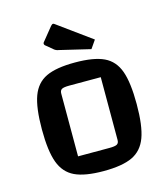

<svg xmlns="http://www.w3.org/2000/svg" viewBox="-108 -796 779 892"><g transform="rotate(-15 281.0 -350.0)"><path d="M53 -250Q53 -354 73.5 -409.5Q94 -465 142.5 -488Q191 -511 281 -511Q372 -511 420.5 -488Q469 -465 489 -409.5Q509 -354 509 -250Q509 -146 488.5 -90.5Q468 -35 419.5 -12Q371 11 281 11Q191 11 142.5 -12Q94 -35 73.5 -90.5Q53 -146 53 -250ZM334 -86Q361 -86 370.5 -91.5Q380 -97 380 -112V-414H229Q202 -414 192.5 -408.5Q183 -403 183 -388V-86ZM225 -586Q211 -588 202 -596L172 -621Q164 -626 164 -633Q164 -638 172 -646L219 -704Q225 -711 230 -711Q233 -711 238 -707L399 -590L372 -551Z"/></g></svg>

Font: Changa Medium
Style: Regular
Weight: 500
Designer: Eduardo Rodriguez Tunni
Foundry: Eduardo Rodriguez Tunni
Version: Version 2.002; ttfautohint (v1.5) -l 8 -r 50 -G 150 -x 14 -H